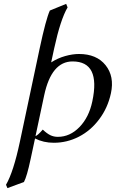

<svg xmlns="http://www.w3.org/2000/svg" viewBox="-20 -718 593 982"><path d="M102.5 212.9 18.1 244.1 10.7 227.1Q48.8 161.6 81.5 7.8L183.1 -471.2Q214.8 -619.6 234.9 -664.1L318.4 -698.2L325.7 -680.2Q289.1 -617.7 257.3 -471.2L241.7 -398.9Q274.9 -420.4 313 -431.2Q351.1 -441.9 383.8 -441.9Q474.1 -441.9 520 -384.5Q565.9 -327.1 547.4 -241.2Q531.2 -166 487.3 -107.9Q443.8 -49.8 383.3 -18.8Q322.8 12.2 255.4 12.2Q202.1 12.2 159.2 -9.8L136.7 95.2Q117.7 184.6 102.5 212.9ZM452.1 -199.2Q495.6 -403.8 351.1 -403.8Q243.2 -403.8 206.1 -231L161.6 -22Q172.4 -24.9 198.7 -55.2Q219.7 -35.2 237.3 -26.6Q254.9 -18.1 275.9 -18.1Q337.9 -18.1 386.5 -68.1Q435.1 -118.2 452.1 -199.2Z"/></svg>

Font: Linux Biolinum G
Style: Italic
Weight: 400
Italic angle: -12°
Designer: Philipp H. Poll
Foundry: Philipp H. Poll
Version: Version 0.5.1